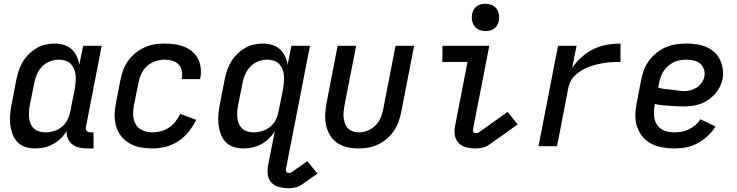

<svg xmlns="http://www.w3.org/2000/svg" viewBox="-20 -772 3890 1014"><path d="M165 12Q137 12 112 3.5Q87 -5 70 -24Q53 -43 44.5 -68Q36 -93 33.5 -119.5Q31 -146 34 -174Q37 -202 43 -230L66 -350Q71 -374 78.5 -397.5Q86 -421 99 -443.5Q112 -466 131 -485Q150 -504 172.5 -517.5Q195 -531 219.5 -536.5Q244 -542 268 -542Q293 -542 316.5 -535Q340 -528 357.5 -512.5Q375 -497 385 -475.5Q395 -454 399 -430L419 -530H517L434 -102Q432 -96 433 -90.5Q434 -85 437.5 -81Q441 -77 446 -75Q451 -73 457 -73H474V12H440Q419 12 398.5 7.5Q378 3 362.5 -9Q347 -21 339 -39.5Q331 -58 332 -80Q319 -58 300 -40Q281 -22 258.5 -10Q236 2 212 7Q188 12 165 12ZM220 -73Q242 -73 265 -80Q288 -87 307 -102.5Q326 -118 336.5 -139.5Q347 -161 351 -183L375 -303Q378 -321 379.5 -339Q381 -357 379.5 -374.5Q378 -392 371.5 -407.5Q365 -423 354 -434.5Q343 -446 326 -451.5Q309 -457 291 -457Q268 -457 244 -448Q220 -439 202.5 -420.5Q185 -402 175 -379.5Q165 -357 161 -334L137 -214Q134 -197 133 -180Q132 -163 134 -147Q136 -131 142.5 -116.5Q149 -102 160.5 -92Q172 -82 187.5 -77.5Q203 -73 220 -73Z M786 12Q753 12 722.5 6.5Q692 1 665.5 -14Q639 -29 620.5 -52Q602 -75 593.5 -104Q585 -133 585.5 -165Q586 -197 593 -230L616 -350Q621 -376 630.5 -401.5Q640 -427 656.5 -450.5Q673 -474 695.5 -492Q718 -510 743 -521.5Q768 -533 795 -537.5Q822 -542 848 -542Q875 -542 901.5 -538.5Q928 -535 952 -525.5Q976 -516 995 -500Q1014 -484 1025.5 -462Q1037 -440 1040 -413.5Q1043 -387 1038 -360L1037 -354H940V-358Q944 -379 940 -399Q936 -419 922.5 -432.5Q909 -446 889.5 -451.5Q870 -457 849 -457Q825 -457 800 -448.5Q775 -440 755.5 -422Q736 -404 725.5 -380.5Q715 -357 711 -334L687 -214Q684 -196 683 -178Q682 -160 686 -143.5Q690 -127 698.5 -113Q707 -99 721 -90Q735 -81 751.5 -77Q768 -73 786 -73Q808 -73 830.5 -79Q853 -85 873 -98.5Q893 -112 907.5 -131Q922 -150 932 -171L1016 -139Q1000 -106 976.5 -76.5Q953 -47 922 -26.5Q891 -6 855.5 3Q820 12 786 12Z M1503 222Q1479 222 1455 216Q1431 210 1415 194Q1399 178 1395 154Q1391 130 1395 105L1431 -77Q1417 -56 1398.5 -38.5Q1380 -21 1357.5 -9.5Q1335 2 1311.5 7Q1288 12 1265 12Q1237 12 1212 3.5Q1187 -5 1170 -24Q1153 -43 1144.5 -68Q1136 -93 1133.5 -119.5Q1131 -146 1134 -174Q1137 -202 1143 -230L1166 -350Q1171 -374 1178.5 -397.5Q1186 -421 1199 -443.5Q1212 -466 1231 -485Q1250 -504 1272.5 -517.5Q1295 -531 1319.5 -536.5Q1344 -542 1368 -542Q1393 -542 1416.5 -535Q1440 -528 1457.5 -512.5Q1475 -497 1485 -475.5Q1495 -454 1499 -430L1519 -530H1617L1490 121Q1489 128 1492 134.5Q1495 141 1503 141Q1507 141 1512.5 140.5Q1518 140 1521 137L1603 79L1656 145L1574 203Q1558 214 1539.5 218Q1521 222 1503 222ZM1320 -73Q1342 -73 1365 -80Q1388 -87 1407 -102.5Q1426 -118 1436.5 -139.5Q1447 -161 1451 -183L1475 -303Q1478 -321 1479.5 -339Q1481 -357 1479.5 -374.5Q1478 -392 1471.5 -407.5Q1465 -423 1454 -434.5Q1443 -446 1426 -451.5Q1409 -457 1391 -457Q1368 -457 1344 -448Q1320 -439 1302.5 -420.5Q1285 -402 1275 -379.5Q1265 -357 1261 -334L1237 -214Q1234 -197 1233 -180Q1232 -163 1234 -147Q1236 -131 1242.5 -116.5Q1249 -102 1260.5 -92Q1272 -82 1287.5 -77.5Q1303 -73 1320 -73Z M1874 12Q1843 12 1814 5.5Q1785 -1 1761.5 -17Q1738 -33 1723.5 -57Q1709 -81 1702.5 -109.5Q1696 -138 1697.5 -168.5Q1699 -199 1705 -230L1763 -530H1861L1799 -214Q1796 -197 1794.5 -180.5Q1793 -164 1795 -148.5Q1797 -133 1802.5 -118.5Q1808 -104 1818.5 -93.5Q1829 -83 1844 -78Q1859 -73 1876 -73Q1898 -73 1922 -82.5Q1946 -92 1963.5 -110Q1981 -128 1990.5 -151Q2000 -174 2004 -196L2069 -530H2167L2099 -180Q2094 -155 2085 -129.5Q2076 -104 2060.5 -81Q2045 -58 2023.5 -39.5Q2002 -21 1977 -9Q1952 3 1925.5 7.5Q1899 12 1874 12Z M2490 12Q2465 12 2442 6Q2419 0 2403 -16Q2387 -32 2382.5 -56Q2378 -80 2383 -105L2449 -445H2316L2317 -530H2564L2478 -89Q2477 -82 2480 -75.5Q2483 -69 2491 -69Q2495 -69 2500 -69.5Q2505 -70 2509 -73L2661 -181L2714 -115L2562 -7Q2546 4 2527 8Q2508 12 2490 12ZM2544 -608Q2527 -608 2511 -614.5Q2495 -621 2485.5 -634Q2476 -647 2473 -664.5Q2470 -682 2474 -700Q2476 -711 2482.5 -722Q2489 -733 2499 -740Q2509 -747 2520.5 -749.5Q2532 -752 2544 -752Q2561 -752 2577 -745.5Q2593 -739 2602.5 -726Q2612 -713 2615 -695.5Q2618 -678 2614 -660Q2612 -649 2605.5 -638Q2599 -627 2589 -620Q2579 -613 2567.5 -610.5Q2556 -608 2544 -608Z M2824 0 2927 -530H3025L3002 -414Q3024 -446 3053.5 -472Q3083 -498 3117 -514Q3151 -530 3186.5 -536Q3222 -542 3257 -542V-445Q3241 -445 3225.5 -444.5Q3210 -444 3194 -442.5Q3178 -441 3161.5 -438Q3145 -435 3129 -431Q3113 -427 3096.5 -421Q3080 -415 3065.5 -407.5Q3051 -400 3036 -389.5Q3021 -379 3009.5 -366Q2998 -353 2991 -337.5Q2984 -322 2981 -306L2922 0Z M3543 12Q3510 12 3478.5 6.5Q3447 1 3420 -13Q3393 -27 3373.5 -50.5Q3354 -74 3344.5 -103Q3335 -132 3335.5 -164.5Q3336 -197 3343 -230L3366 -350Q3371 -376 3381 -402.5Q3391 -429 3408 -452Q3425 -475 3448 -493.5Q3471 -512 3497.5 -523Q3524 -534 3551 -538Q3578 -542 3604 -542Q3632 -542 3659 -538Q3686 -534 3709.5 -524Q3733 -514 3752 -497Q3771 -480 3782 -457.5Q3793 -435 3797 -408Q3801 -381 3796 -354Q3791 -332 3780.5 -311.5Q3770 -291 3754 -273.5Q3738 -256 3718 -243Q3698 -230 3676.5 -222.5Q3655 -215 3633 -212.5Q3611 -210 3589 -210Q3570 -210 3551 -211Q3532 -212 3513.5 -213.5Q3495 -215 3476 -216.5Q3457 -218 3439 -223L3437 -214Q3434 -195 3433.5 -177Q3433 -159 3437 -142.5Q3441 -126 3451 -112Q3461 -98 3475 -89Q3489 -80 3507 -76.5Q3525 -73 3543 -73Q3562 -73 3581 -76.5Q3600 -80 3618.5 -89Q3637 -98 3652.5 -111.5Q3668 -125 3679 -142L3759 -104Q3742 -77 3717.5 -54Q3693 -31 3664 -15.5Q3635 0 3604 6Q3573 12 3543 12ZM3593 -291Q3610 -291 3627.5 -295.5Q3645 -300 3660 -310Q3675 -320 3686 -335.5Q3697 -351 3700 -368Q3704 -388 3697.5 -406.5Q3691 -425 3677 -436.5Q3663 -448 3644 -452.5Q3625 -457 3605 -457Q3589 -457 3571.5 -454Q3554 -451 3538.5 -443.5Q3523 -436 3509 -424Q3495 -412 3485 -397Q3475 -382 3469.5 -366Q3464 -350 3461 -334L3456 -310Q3472 -304 3489 -302Q3506 -300 3524 -298.5Q3542 -297 3559 -294Q3576 -291 3593 -291Z"/></svg>

Font: Lode Dark
Style: Bold Italic
Weight: 700
Italic angle: -11°
Monospace: yes
Designer: Belleve Invis
Foundry: Belleve Invis
Version: Version 29.2.0; ttfautohint (v1.8.3)